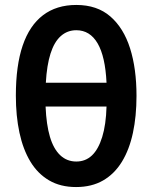

<svg xmlns="http://www.w3.org/2000/svg" viewBox="-20 -745 628 775"><path d="M531 -358Q531 -276 516.5 -208.5Q502 -141 472 -92Q442 -43 396 -16.5Q350 10 287 10Q224 10 178 -17Q132 -44 102.5 -93Q73 -142 58.5 -209.5Q44 -277 44 -359Q44 -480 71.5 -561Q99 -642 153.5 -683.5Q208 -725 288 -725Q372 -725 425.5 -678.5Q479 -632 505 -550Q531 -468 531 -358ZM288 -93Q325 -93 351 -117.5Q377 -142 392.5 -192Q408 -242 410 -315H164Q167 -242 181.5 -193Q196 -144 223 -118.5Q250 -93 288 -93ZM288 -623Q252 -623 225.5 -599.5Q199 -576 184 -529Q169 -482 165 -411H410Q405 -517 374 -570Q343 -623 288 -623Z"/></svg>

Font: Noto Sans Display ExtraCondensed SemiBold
Style: Regular
Weight: 600
Width: 2
Designer: Monotype Design Team
Foundry: Monotype Imaging Inc.
Version: Version 2.003